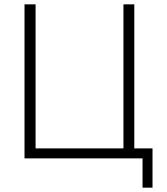

<svg xmlns="http://www.w3.org/2000/svg" viewBox="-20 -730 769 885"><path d="M637 135V0H93V-710H144V-46H549V-710H599V-46H683V135Z"/></svg>

Font: Raleway-v4020 Light
Style: Regular
Weight: 300
Designer: Matt McInerney, Pablo Impallari, Rodrigo Fuenzalida
Foundry: Matt McInerney, Pablo Impallari, Rodrigo Fuenzalida
Version: Version 4.020;PS 004.020;hotconv 1.0.88;makeotf.lib2.5.64775